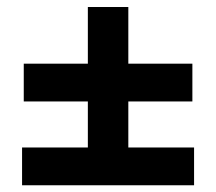

<svg xmlns="http://www.w3.org/2000/svg" viewBox="-20 -618 626 556"><path d="M48.8 -324.2V-433.6H234.4V-597.7H351.6V-433.6H537.1V-324.2H351.6V-190.9H542V-81.5H43.9V-190.9H234.4V-324.2Z"/></svg>

Font: Cascadia Mono PL SemiBold
Style: Regular
Weight: 600
Monospace: yes
Designer: Aaron Bell
Foundry: Saja Typeworks
Version: Version 2404.023; ttfautohint (v1.8.4)